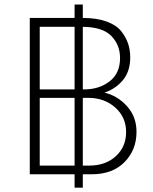

<svg xmlns="http://www.w3.org/2000/svg" viewBox="-20 -786 689 866"><path d="M353.5 -344.7V-39.1H382.8Q456.1 -39.1 502.4 -81.5Q548.8 -124 548.8 -190.4Q548.8 -257.8 499.5 -301.3Q450.2 -344.7 377.9 -344.7ZM353.5 -665V-382.8H360.4Q426.8 -382.8 474.1 -418.9Q521.5 -455.1 521.5 -524.4Q521.5 -583 482.4 -623.5Q443.4 -664.1 353.5 -665ZM316.4 -344.7H159.2V-39.1H316.4ZM316.4 -665H159.2V-382.8H316.4ZM114.3 0V-705.1H316.4V-765.6H353.5V-705.1Q416 -705.1 460.4 -689Q504.9 -672.9 526.9 -645Q548.8 -617.2 558.1 -588.4Q567.4 -559.6 567.4 -527.3Q567.4 -463.9 534.2 -424.3Q501 -384.8 451.2 -368.2Q509.8 -354.5 552.7 -307.1Q595.7 -259.8 595.7 -191.4Q595.7 -109.4 541.5 -54.7Q487.3 0 394.5 0H353.5V60.5H316.4V0Z"/></svg>

Font: Gothic A1 ExtraLight
Style: Regular
Weight: 275
Designer: HanYang I&C Co.,Ltd.
Foundry: HanYang I&C Co.,Ltd.
Version: Version 2.50